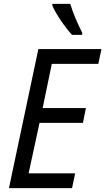

<svg xmlns="http://www.w3.org/2000/svg" viewBox="-20 -966 541 986"><path d="M350 -787H402V-798C378 -846 355 -898 341 -946H249V-937C266 -895 316 -823 350 -787ZM26 0H350L366 -76H127L183 -335H406L421 -411H199L246 -638H485L501 -714H177Z"/></svg>

Font: Noto Sans SemiCondensed
Style: Italic
Weight: 400
Width: 4
Italic angle: -12°
Designer: Monotype Design Team
Foundry: Monotype Imaging Inc.
Version: Version 2.013